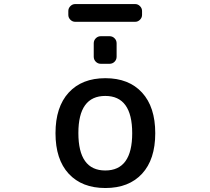

<svg xmlns="http://www.w3.org/2000/svg" viewBox="-20 -943 1040 951"><path d="M368.2 -284.2Q368.2 -98.6 501.5 -98.6Q634.8 -98.6 634.8 -283.2Q634.8 -467.8 501.5 -467.8Q368.2 -467.8 368.2 -284.2ZM352.5 -835Q338.9 -835 328.6 -845.2Q318.4 -855.5 318.4 -869.1V-888.7Q318.4 -902.3 328.6 -912.6Q338.9 -922.9 352.5 -922.9H649.4Q663.1 -922.9 673.3 -912.6Q683.6 -902.3 683.6 -888.7V-869.1Q683.6 -855.5 673.3 -845.2Q663.1 -835 649.4 -835ZM479.5 -627Q464.8 -627 454.6 -637.2Q444.3 -647.5 444.3 -662.1V-728.5Q444.3 -743.2 454.6 -753.4Q464.8 -763.7 479.5 -763.7H522.5Q537.1 -763.7 547.4 -753.4Q557.6 -743.2 557.6 -728.5V-662.1Q557.6 -647.5 547.4 -637.2Q537.1 -627 522.5 -627ZM254.9 -283.2Q254.9 -413.1 320.3 -484.4Q385.7 -555.7 502 -555.7Q618.2 -555.7 683.6 -484.4Q749 -413.1 749 -283.2Q749 -153.3 683.6 -82.5Q618.2 -11.7 502 -11.7Q385.7 -11.7 320.3 -82.5Q254.9 -153.3 254.9 -283.2Z"/></svg>

Font: Gen Jyuu Gothic L Monospace Medium
Style: Regular
Weight: 500
Designer: [Source Han Sans]
Ryoko NISHIZUKA  (kana & ideographs); Paul D. Hunt (Latin, Greek & Cyrillic); Wenlong ZHANG  (bopomofo
Version: Version 1.002.20150607